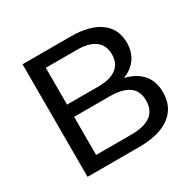

<svg xmlns="http://www.w3.org/2000/svg" viewBox="-152 -867 1052 1034"><g transform="rotate(-30 373.5 -350.0)"><path d="M652.5 -302.5C628.2 -331.5 592.3 -351.7 545 -363C579.7 -376.3 606.5 -396.3 625.5 -423C644.5 -449.7 654 -482 654 -520C654 -578 632.5 -622.5 589.5 -653.5C546.5 -684.5 486.7 -700 410 -700H109V0H429C513.7 0 578.2 -16.7 622.5 -50C666.8 -83.3 689 -130.3 689 -191C689 -236.3 676.8 -273.5 652.5 -302.5ZM208 -392V-621H403C451 -621 488 -611.2 514 -591.5C540 -571.8 553 -543.3 553 -506C553 -468.7 540.2 -440.3 514.5 -421C488.8 -401.7 451.7 -392 403 -392ZM588 -199C588 -119 534.3 -79 427 -79H208V-316H427C480.3 -316 520.5 -306.5 547.5 -287.5C574.5 -268.5 588 -239 588 -199Z"/></g></svg>

Font: ICO Headline
Style: Regular
Weight: 500
Designer: Julieta Ulanovsky
Foundry: Julieta Ulanovsky
Version: Version 7.200